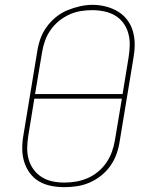

<svg xmlns="http://www.w3.org/2000/svg" viewBox="-20 -766 640 794"><path d="M246 8Q218 8 190.5 2.5Q163 -3 140.5 -16.5Q118 -30 102.5 -51.5Q87 -73 79.5 -98.5Q72 -124 72 -152Q72 -180 77 -208L134 -553Q138 -580 147 -605.5Q156 -631 172.5 -654Q189 -677 211 -695Q233 -713 258.5 -723.5Q284 -734 310.5 -740Q337 -746 363 -746Q391 -746 418 -739Q445 -732 467.5 -718.5Q490 -705 506 -684Q522 -663 529.5 -637Q537 -611 537 -583Q537 -555 532 -527L475 -182Q471 -155 462 -129.5Q453 -104 437 -81Q421 -58 398.5 -40Q376 -22 350.5 -11Q325 0 298.5 4Q272 8 246 8Q246 8 246 8Q246 8 246 8ZM125 -377H487L512 -530Q516 -555 516.5 -580Q517 -605 510.5 -628.5Q504 -652 490 -671Q476 -690 455.5 -702Q435 -714 410.5 -719Q386 -724 361 -724Q336 -724 312.5 -720Q289 -716 266 -705.5Q243 -695 223 -678.5Q203 -662 188.5 -641Q174 -620 166 -597Q158 -574 154 -550ZM246 -11Q270 -11 294 -15Q318 -19 341.5 -29Q365 -39 385 -55.5Q405 -72 419.5 -93Q434 -114 442.5 -137.5Q451 -161 455 -185L484 -358H122L97 -205Q93 -180 92.5 -155Q92 -130 98.5 -107Q105 -84 119 -65Q133 -46 153 -33.5Q173 -21 197 -16Q221 -11 246 -11Z"/></svg>

Font: Iosevka Slab Thin Extended
Style: Italic
Weight: 100
Width: 7
Italic angle: -9°
Monospace: yes
Designer: Belleve Invis
Foundry: Belleve Invis
Version: Version 11.1.0; ttfautohint (v1.8.3)